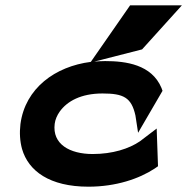

<svg xmlns="http://www.w3.org/2000/svg" viewBox="-20 -692 705 723"><path d="M186 -226C188 -242 195 -258 205 -272C233 -311 285 -340 366 -340C445 -340 475 -325 490 -257L500 -192L592 -350L588 -361C551 -449 454 -462 376 -462C362 -462 348 -461 335 -460L515 -506L665 -672H470L322 -459C188 -442 75 -360 57 -225C53 -192 55 -160 63 -131C87 -48 167 11 313 11C417 11 504 -19 562 -57L575 -66L570 -208L507 -160C466 -132 404 -112 329 -112C243 -112 176 -149 186 -226Z"/></svg>

Font: Charger
Style: HemiRT
Weight: 900
Designer: Jasper
Foundry: Cannot Into Space Fonts
Version: Version 0.99